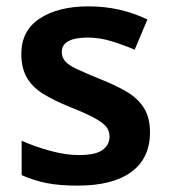

<svg xmlns="http://www.w3.org/2000/svg" viewBox="-20 -573 531 603"><path d="M451 -157Q451 -76 392.5 -33Q334 10 224 10Q167 10 126.5 2Q86 -6 48 -23V-131Q88 -113 137 -99.5Q186 -86 228 -86Q280 -86 302 -102Q324 -118 324 -144Q324 -160 315.5 -172.5Q307 -185 281 -200Q255 -215 202 -236Q150 -257 116 -278Q82 -299 64.5 -329Q47 -359 47 -404Q47 -477 105 -515Q163 -553 258 -553Q308 -553 353 -543Q398 -533 443 -512L403 -417Q365 -433 328.5 -444Q292 -455 255 -455Q215 -455 194.5 -443.5Q174 -432 174 -410Q174 -394 184 -381.5Q194 -369 220.5 -356.5Q247 -344 296 -324Q344 -305 378.5 -284.5Q413 -264 432 -234Q451 -204 451 -157Z"/></svg>

Font: Noto Sans Nag Mundari SemiBold
Style: Regular
Weight: 600
Version: Version 1.000